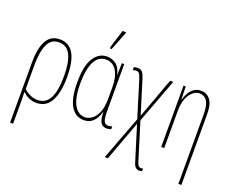

<svg xmlns="http://www.w3.org/2000/svg" viewBox="-151 -1041 1897 1549"><g transform="rotate(20 798.0 -266.5)"><path d="M56 232V-284Q56 -407 92 -472Q128 -537 207 -537Q284 -537 323.5 -471.5Q363 -406 363 -269Q363 -137 323 -63.5Q283 10 200 10Q165 10 134.5 -3.5Q104 -17 82 -39H80Q82 -1 82 28Q82 57 82 82V232ZM200 -15Q271 -15 304 -79Q337 -143 337 -269Q337 -387 306 -449.5Q275 -512 207 -512Q140 -512 111 -449Q82 -386 82 -276V-67Q99 -47 132.5 -31Q166 -15 200 -15Z M606 10Q533 10 493.5 -58Q454 -126 454 -257Q454 -403 497.5 -470Q541 -537 611 -537Q653 -537 688 -511.5Q723 -486 735 -427H737L740 -527H760V-126Q760 -62 770.5 -38.5Q781 -15 806 -15Q813 -15 823 -16.5Q833 -18 841 -22V3Q835 5 825.5 7.5Q816 10 802 10Q768 10 751.5 -16.5Q735 -43 734 -105H732Q725 -79 710.5 -52.5Q696 -26 670.5 -8Q645 10 606 10ZM607 -15Q637 -15 666.5 -36Q696 -57 715 -102.5Q734 -148 734 -222V-319Q734 -408 702 -459.5Q670 -511 611 -511Q545 -511 512.5 -444.5Q480 -378 480 -257Q480 -136 514.5 -75.5Q549 -15 607 -15ZM608 -606V-618L656 -773H686V-766L623 -606Z M869 232 1011 -144 917 -449Q907 -482 898 -496Q889 -510 868 -510Q859 -510 852.5 -508Q846 -506 841 -504V-529Q851 -535 873 -535Q902 -535 915 -518Q928 -501 939 -465L1027 -180L1154 -527H1181L1038 -145L1137 176Q1143 196 1151 206Q1159 216 1174 216Q1183 216 1191 212V235Q1187 237 1182 238.5Q1177 240 1169 240Q1149 240 1136 229Q1123 218 1114 188L1022 -109L896 232Z M1501 232V-365Q1501 -445 1477.5 -479Q1454 -513 1414 -513Q1386 -513 1358.5 -491.5Q1331 -470 1313 -426.5Q1295 -383 1295 -316V0H1269V-527H1288L1291 -415H1293Q1300 -443 1315 -471Q1330 -499 1355.5 -518Q1381 -537 1417 -537Q1467 -537 1497 -498.5Q1527 -460 1527 -375V232Z"/></g></svg>

Font: Noto Sans ExtraCondensed Thin
Style: Regular
Weight: 100
Width: 2
Designer: Monotype Design Team
Foundry: Monotype Imaging Inc.
Version: Version 2.013; ttfautohint (v1.8.4.7-5d5b)